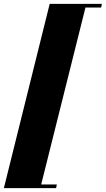

<svg xmlns="http://www.w3.org/2000/svg" viewBox="-41 -792 547 993"><path d="M-21 181 216 -772H486L482 -753H401L172 162H253L249 181Z"/></svg>

Font: Playfair Display Black
Style: Italic
Weight: 900
Italic angle: -14°
Designer: Claus Eggers Sørensen
Foundry: Claus Eggers Sørensen
Version: Version 1.203